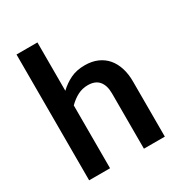

<svg xmlns="http://www.w3.org/2000/svg" viewBox="-175 -863 918 982"><g transform="rotate(-30 284.0 -371.5)"><path d="M66 0V-743H189.5V-457.5Q219.5 -486 255.5 -503.5Q291.5 -521 340 -521Q382 -521 414.5 -506.8Q447 -492.5 468.8 -466.8Q490.5 -441 501.8 -405.2Q513 -369.5 513 -326.5V0H389.5V-326.5Q389.5 -373.5 368 -399.2Q346.5 -425 302.5 -425Q270.5 -425 242.8 -410.8Q215 -396.5 189.5 -371V0Z"/></g></svg>

Font: Lato TR
Style: Bold
Weight: 700
Designer: Lukasz Dziedzic
Foundry: tyPoland Lukasz Dziedzic
Version: Version 1.104 2013